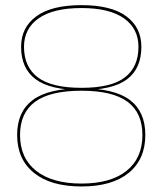

<svg xmlns="http://www.w3.org/2000/svg" viewBox="-20 -700 625 728"><path d="M289 7Q405 7 468 -44.5Q531 -96 531 -188.5Q531 -276.5 472.5 -320.8Q414 -365 289 -365Q163.5 -365 104.2 -320.8Q45 -276.5 45 -188.5Q45 -96 108.8 -44.5Q172.5 7 289 7ZM289 -4Q178.5 -4 117.2 -52.2Q56 -100.5 56 -188Q56 -272 113 -314Q170 -356 289 -356Q407.5 -356 463.8 -314Q520 -272 520 -188Q520 -100.5 459.8 -52.2Q399.5 -4 289 -4ZM289 -358.5Q407.5 -358.5 461.8 -399.5Q516 -440.5 516 -522.5Q516 -596 459 -638.2Q402 -680.5 289 -680.5Q175.5 -680.5 117.8 -638.2Q60 -596 60 -522.5Q60 -440.5 115.2 -399.5Q170.5 -358.5 289 -358.5ZM289 -367Q175.5 -367 123.2 -406.8Q71 -446.5 71 -522.5Q71 -591.5 126.5 -630.5Q182 -669.5 289 -669.5Q395 -669.5 450 -630.5Q505 -591.5 505 -522.5Q505 -446.5 453.8 -406.8Q402.5 -367 289 -367Z"/></svg>

Font: Anybody Expanded Thin
Style: Regular
Weight: 250
Width: 7
Version: Version 1.113;gftools[0.9.25]